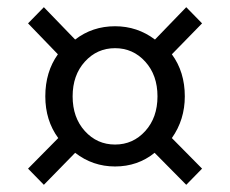

<svg xmlns="http://www.w3.org/2000/svg" viewBox="-20 -597 640 534"><path d="M102 -83 58 -128 142 -213Q106 -262 106 -329Q106 -397 141 -446L58 -532L102 -577L189 -487Q237 -524 300 -524Q362 -524 411 -487L498 -577L542 -532L458 -446Q494 -397 494 -329Q494 -264 458 -213L542 -128L498 -83L410 -172Q363 -134 300 -134Q238 -134 189 -172ZM216 -232.5Q250 -195 300 -195Q350 -195 384 -232.5Q418 -270 418 -329Q418 -388 384 -425.5Q350 -463 300 -463Q250 -463 216 -425.5Q182 -388 182 -329Q182 -270 216 -232.5Z"/></svg>

Font: TypoPRO Source Code Pro
Style: Regular
Weight: 400
Monospace: yes
Designer: Paul D. Hunt, Teo Tuominen
Foundry: Adobe Systems Incorporated
Version: Version 2.010;PS 1.0;hotconv 1.0.84;makeotf.lib2.5.63406